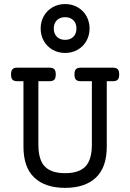

<svg xmlns="http://www.w3.org/2000/svg" viewBox="-20 -912 640 943"><path d="M565.4 -546.4Q565.4 -528.3 558.3 -520.8Q551.3 -513.2 534.7 -513.2H504.4V-191.9Q504.4 -89.8 450.9 -39.6Q397.5 10.7 299.8 10.7Q202.1 10.7 148.7 -39.6Q95.2 -89.8 95.2 -191.9V-513.2H64.9Q48.3 -513.2 41.3 -520.8Q34.2 -528.3 34.2 -546.4Q34.2 -564.5 41.3 -572Q48.3 -579.6 64.9 -579.6H223.1Q239.7 -579.6 246.8 -572Q253.9 -564.5 253.9 -546.4Q253.9 -528.3 246.8 -520.8Q239.7 -513.2 223.1 -513.2H168.5V-201.7Q168.5 -127 200.2 -94.2Q231.9 -61.5 299.8 -61.5Q367.7 -61.5 399.4 -94.2Q431.2 -127 431.2 -201.7V-513.2H376.5Q359.9 -513.2 352.8 -520.8Q345.7 -528.3 345.7 -546.4Q345.7 -564.5 352.8 -572Q359.9 -579.6 376.5 -579.6H534.7Q551.3 -579.6 558.3 -572Q565.4 -564.5 565.4 -546.4ZM419.9 -772Q419.9 -738.3 404.3 -710.7Q388.7 -683.1 361.1 -667.5Q333.5 -651.9 299.8 -651.9Q266.1 -651.9 238.5 -667.5Q210.9 -683.1 195.3 -710.7Q179.7 -738.3 179.7 -772Q179.7 -805.7 195.3 -833.3Q210.9 -860.8 238.5 -876.5Q266.1 -892.1 299.8 -892.1Q333.5 -892.1 361.1 -876.5Q388.7 -860.8 404.3 -833.3Q419.9 -805.7 419.9 -772ZM244.1 -772Q244.1 -746.6 259.3 -731.4Q274.4 -716.3 299.8 -716.3Q325.2 -716.3 340.3 -731.4Q355.5 -746.6 355.5 -772Q355.5 -797.4 340.3 -812.5Q325.2 -827.6 299.8 -827.6Q274.4 -827.6 259.3 -812.5Q244.1 -797.4 244.1 -772Z"/></svg>

Font: Courier Prime
Style: Regular
Weight: 400
Designer: Alan Dague-Greene, Quote-Unquote Apps
Foundry: Quote-Unquote Apps
Version: Version 3.018